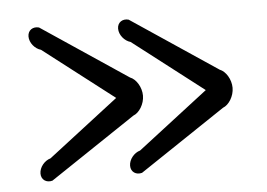

<svg xmlns="http://www.w3.org/2000/svg" viewBox="-37 -582 662 476"><g transform="rotate(-5 294.0 -343.5)"><path d="M317.5 -343C317.5 -363.9 304.5 -384.8 289.5 -390.4C289.3 -390.6 75.5 -533.6 75.5 -533.6C60.7 -537.7 47.5 -529.3 47.5 -513.6C47.5 -497.9 60.5 -482.2 75.5 -478.1L250.8 -343L75.5 -207.9C60.5 -203.8 47.5 -188.1 47.5 -172.4C47.5 -156.7 60.7 -148.3 75.5 -152.4C75.5 -152.4 289.3 -295.4 289.5 -295.6C304.5 -301.2 317.5 -322.1 317.5 -343ZM540.5 -343C540.5 -363.9 527.5 -384.8 512.5 -390.4C512.3 -390.6 298.5 -533.6 298.5 -533.6C283.7 -537.7 270.5 -529.3 270.5 -513.6C270.5 -497.9 283.5 -482.2 298.5 -478.1L473.8 -343L298.5 -207.9C283.5 -203.8 270.5 -188.1 270.5 -172.4C270.5 -156.7 283.7 -148.3 298.5 -152.4C298.5 -152.4 512.3 -295.4 512.5 -295.6C527.5 -301.2 540.5 -322.1 540.5 -343Z"/></g></svg>

Font: Hi.
Style: Regular
Weight: 400
Designer: Mew Too, Robert Jablonski
Foundry: Cannot Into Space Fonts
Version: Version 1.996